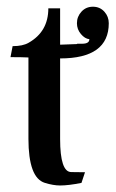

<svg xmlns="http://www.w3.org/2000/svg" viewBox="-20 -553 349 580"><path d="M161.6 7.3Q141.1 7.3 115.7 -0.5Q90.3 -8.3 78.1 -42Q65.9 -75.7 65.9 -133.3V-379.4Q46.9 -380.4 11.7 -380.4L18.1 -413.6Q48.8 -413.6 66.4 -423.8Q126 -457.5 126 -527.8H161.6V-418L212.9 -419.9V-420.9H228Q250 -420.9 250 -434.6Q236.3 -436 224.4 -450.2Q212.4 -464.4 212.4 -482.9Q212.4 -502.9 226.1 -517.8Q239.7 -532.7 260.7 -532.7Q281.7 -532.7 295.2 -517.8Q308.6 -502.9 308.6 -482.9Q308.6 -376.5 161.6 -376.5V-133.3Q161.6 -33.2 195.3 -33.2L236.8 -32.7L226.1 -0.5Q187 7.3 161.6 7.3Z"/></svg>

Font: Quaaykop
Style: Medium
Weight: 500
Designer: Tup Wanders
Foundry: Free font, DO NOT SELL
Version: Version 1.00;July 31, 2023;FontCreator 11.5.0.2430 64-bit